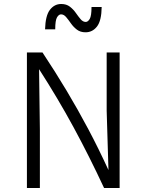

<svg xmlns="http://www.w3.org/2000/svg" viewBox="-20 -943 735 963"><path d="M115 0V-680H193Q258 -582 314.5 -487.5Q371 -393 423 -295Q475 -197 524 -90L515 -388V-680H580V0H502Q427 -161 348.5 -305.5Q270 -450 176 -596L180 -291V0ZM409 -781Q383 -781 365.5 -794.5Q348 -808 335.5 -826Q323 -844 311.5 -857.5Q300 -871 286 -871Q275 -871 266 -856Q257 -841 257 -796H206Q208 -865 230.5 -894Q253 -923 287 -923Q313 -923 330.5 -909.5Q348 -896 360.5 -878Q373 -860 384.5 -846.5Q396 -833 410 -833Q421 -833 430 -848Q439 -863 439 -908H490Q489 -839 466.5 -810Q444 -781 409 -781Z"/></svg>

Font: Inria Sans Light
Style: Regular
Weight: 300
Designer: Black Foundry Team
Foundry: Black Foundry
Version: Version 1.2; ttfautohint (v1.8.3)